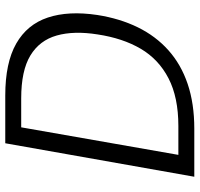

<svg xmlns="http://www.w3.org/2000/svg" viewBox="-34 -706 740 711"><g transform="rotate(-90 335.5 -350.0)"><path d="M37 0 161 -700H338Q459 -700 530 -659.5Q601 -619 626.5 -542.5Q652 -466 636 -359Q623 -276 590.5 -209.5Q558 -143 505.5 -96Q453 -49 380.5 -24.5Q308 0 215 0ZM118 -59H225Q331 -59 401.5 -95.5Q472 -132 511 -198.5Q550 -265 564 -358Q578 -446 560 -509.5Q542 -573 486 -607Q430 -641 327 -641H220Z"/></g></svg>

Font: DM Sans 10pt Light
Style: Italic
Weight: 300
Italic angle: -10°
Version: Version 4.004;gftools[0.9.30]